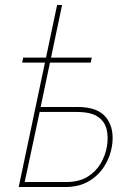

<svg xmlns="http://www.w3.org/2000/svg" viewBox="-20 -750 530 770"><path d="M69 -499 73 -519H348L344 -499ZM55 0 209 -730H229L143 -321H291Q374 -321 407 -277Q440 -233 429 -164Q422 -120 398 -82.5Q374 -45 335 -22.5Q296 0 242 0ZM79 -20H245Q296 -20 330 -40.5Q364 -61 383.5 -94Q403 -127 409 -164Q415 -200 407.5 -231.5Q400 -263 372 -282Q344 -301 288 -301H139Z"/></svg>

Font: Raleway Thin
Style: Italic
Weight: 100
Italic angle: -12°
Designer: Matt McInerney, Pablo Impallari, Rodrigo Fuenzalida
Foundry: Matt McInerney, Pablo Impallari, Rodrigo Fuenzalida
Version: Version 4.026